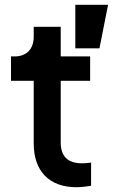

<svg xmlns="http://www.w3.org/2000/svg" viewBox="-20 -777 494 803"><path d="M300 6C318 6 343 3 361 0V-97C348 -95 334 -94 324 -94C259 -94 234 -127 234 -182V-439H357V-541H234V-665H121V-623C121 -572 91 -541 41 -541H26V-439H121V-177C121 -61 186 6 300 6ZM295 -575H396L432 -757H295Z"/></svg>

Font: Mluvka SemiBold
Style: Regular
Weight: 600
Designer: Modified by Jiří Krblich, Original typeface by Gumpita Rahayu
Foundry: Gumpita Rahayu & Jiří Krblich
Version: Version 2.000;Glyphs 3.1.1 (3134)